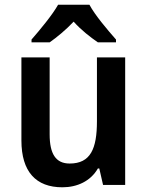

<svg xmlns="http://www.w3.org/2000/svg" viewBox="-20 -786 626 816"><path d="M360 -766H227C203 -723 149 -658 114 -618V-606H191C221 -627 259 -658 293 -694C325 -658 364 -628 396 -606H473V-618C437 -659 384 -721 360 -766ZM512 -542H392V-271C392 -154 365 -91 276 -91C217 -91 191 -132 191 -215V-542H71V-189C71 -56 133 10 245 10C308 10 365 -16 396 -70H402L418 0H512Z"/></svg>

Font: Noto Sans Kannada SemiCondensed SemiBold
Style: Regular
Weight: 600
Width: 4
Designer: Jelle Bosma - Monotype Design Team
Foundry: Monotype Imaging Inc.
Version: Version 2.005